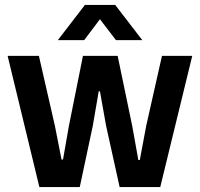

<svg xmlns="http://www.w3.org/2000/svg" viewBox="-20 -760 811 780"><path d="M140 0 11 -533H138L203 -249L230 -112H236L260 -249L317 -533H458L517 -249L542 -110H548L574 -249L638 -533H761L631 0H466L411 -249L386 -389H381L357 -249L304 0ZM215 -597 325 -740H448L558 -597H451L386 -682L322 -597Z"/></svg>

Font: Mona Sans SemiBold
Style: Regular
Weight: 600
Designer: Deni Anggara
Foundry: GitHub
Version: Version 2.000;Glyphs 3.2.3 (3260)